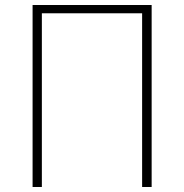

<svg xmlns="http://www.w3.org/2000/svg" viewBox="-20 -746 734 766"><path d="M110 0H147V-693H547V0H585V-726H110Z"/></svg>

Font: SSpoqa Han Sans Neo Thin
Style: Regular
Weight: 100
Designer: [Spoqa Han Sans Neo] Dong-huui Kim  Younghwa Kang  Yujin Lee  [Noto Sans] Ryoko NISHIZUKA  (kana & ideographs); Paul D. 
Foundry: Spoqa (http://www.spoqa-han-sans.com)
Version: Version 1.000